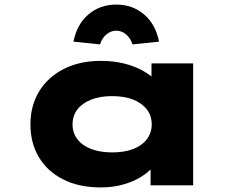

<svg xmlns="http://www.w3.org/2000/svg" viewBox="-20 -810 1062 839"><path d="M421 9Q325 9 256 -26Q187 -61 150 -123Q113 -185 113 -266Q113 -348 151 -410.5Q189 -473 258.5 -508.5Q328 -544 421 -544Q476 -544 522 -532.5Q568 -521 603 -501.5Q638 -482 659.5 -460.5Q681 -439 687 -420L642 -412V-533H824V0H638V-150L675 -133Q672 -108 651 -83Q630 -58 596 -37Q562 -16 517.5 -3.5Q473 9 421 9ZM470 -144Q524 -144 562.5 -159Q601 -174 622 -202Q643 -230 643 -266Q643 -304 622 -331.5Q601 -359 562.5 -374.5Q524 -390 470 -390Q417 -390 378 -374.5Q339 -359 318 -331.5Q297 -304 297 -266Q297 -230 318 -202Q339 -174 378 -159Q417 -144 470 -144ZM417 -616 301 -628Q316 -704 366.5 -747Q417 -790 488 -790Q559 -790 609.5 -747Q660 -704 675 -628L559 -616Q550 -644 530.5 -660Q511 -676 488 -676Q465 -676 445.5 -660Q426 -644 417 -616Z"/></svg>

Font: Lexend Zetta ExtraBold
Style: Regular
Weight: 800
Designer: Bonnie Shaver-Troup, Thomas Jockin
Foundry: Lexend
Version: Version 1.007